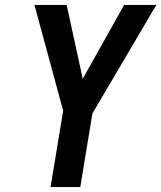

<svg xmlns="http://www.w3.org/2000/svg" viewBox="-20 -755 651 775"><path d="M184 0 235 -308 119 -735H249L314 -437L481 -735H611L353 -297L304 0Z"/></svg>

Font: Iosevka Extended
Style: Bold Italic
Weight: 700
Width: 7
Italic angle: -9°
Monospace: yes
Designer: Belleve Invis
Foundry: Belleve Invis
Version: Version 32.5.0; ttfautohint (v1.8.4)